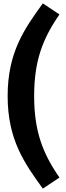

<svg xmlns="http://www.w3.org/2000/svg" viewBox="-20 -943 390 1130"><path d="M232 -923C124 -774 25 -635 25 -378C25 -121 124 18 232 167L330 102C231 -41 181 -171 181 -378C181 -585 231 -715 330 -858Z"/></svg>

Font: Glow Sans SC Normal
Style: Bold
Weight: 700
Designer: Ryoko NISHIZUKA (kana, bopomofo & ideographs); Paul D. Hunt (Latin, Greek & Cyrillic); Sandoll Communications, Soo-young
Version: Version 0.93